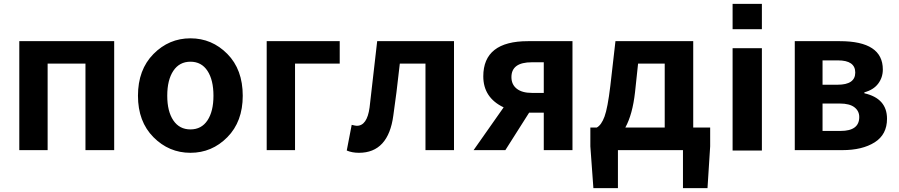

<svg xmlns="http://www.w3.org/2000/svg" viewBox="-20 -771 4615 986"><path d="M79.1 0V-559.6H566.4V0H418.9V-444.3H224.6V0Z M688.5 -279.3Q688.5 -413.1 768.1 -493.7Q847.7 -574.2 958 -574.2Q1068.4 -574.2 1147.5 -494.1Q1226.6 -414.1 1226.6 -279.3Q1226.6 -146.5 1147.5 -66.4Q1068.4 13.7 958 13.7Q847.7 13.7 768.1 -66.4Q688.5 -146.5 688.5 -279.3ZM1076.2 -279.3Q1076.2 -360.4 1045.4 -407.2Q1014.6 -454.1 958 -454.1Q901.4 -454.1 870.1 -407.2Q838.9 -360.4 838.9 -279.3Q838.9 -199.2 870.1 -152.8Q901.4 -106.4 958 -106.4Q1014.6 -106.4 1045.4 -152.8Q1076.2 -199.2 1076.2 -279.3Z M1349.6 0V-559.6H1724.6V-444.3H1495.1V0Z M1823.2 13.7Q1788.1 13.7 1760.7 2L1786.1 -129.9Q1805.7 -125 1812.5 -125Q1865.2 -125 1877.9 -218.8Q1892.6 -343.8 1917 -559.6H2311.5V0H2165V-444.3H2033.2Q2015.6 -284.2 2000 -178.7Q1974.6 13.7 1823.2 13.7Z M2772.5 -293.9V-451.2H2710.9Q2606.4 -451.2 2606.4 -375Q2606.4 -336.9 2633.8 -315.4Q2661.1 -293.9 2710.9 -293.9ZM2691.4 -559.6H2919.9V0H2772.5V-192.4H2699.2H2697.3L2575.2 0H2412.1L2566.4 -219.7Q2461.9 -269.5 2461.9 -378.9Q2461.9 -559.6 2691.4 -559.6Z M3191.4 -116.2H3393.6V-444.3H3256.8L3241.2 -297.9Q3228.5 -183.6 3191.4 -116.2ZM3540 -116.2H3627V-19.5L3613.3 195.3H3487.3V0H3153.3V195.3H3027.3L3011.7 -19.5V-116.2H3044.9Q3068.4 -128.9 3084.5 -172.4Q3100.6 -215.8 3114.3 -330.1L3140.6 -559.6H3540Z M3742.2 -621.1V-751H3892.6V-621.1ZM3742.2 2V-523.4H3892.6V2Z M4061.5 0V-559.6H4293Q4513.7 -559.6 4513.7 -414.1Q4513.7 -373 4489.7 -341.3Q4465.8 -309.6 4418.9 -296.9V-292Q4535.2 -265.6 4535.2 -161.1Q4535.2 -80.1 4471.7 -40Q4408.2 0 4305.7 0ZM4204.1 -335.9H4281.2Q4372.1 -335.9 4372.1 -398.4Q4372.1 -460.9 4283.2 -460.9H4204.1ZM4204.1 -98.6H4296.9Q4392.6 -98.6 4392.6 -169.9Q4392.6 -201.2 4367.7 -220.2Q4342.8 -239.3 4293 -239.3H4204.1Z"/></svg>

Font: Nasu
Style: Bold
Weight: 700
Designer: Ryoko NISHIZUKA (kana &amp; ideographs); Paul D. Hunt (Latin, Greek &amp; Cyrillic); Wenlong ZHANG (bopomofo); Sandoll C
Version: Version 2014.1215